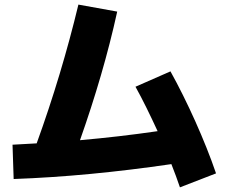

<svg xmlns="http://www.w3.org/2000/svg" viewBox="-20 -765 978 831"><path d="M34.2 -138.7 39.1 9.8C257.3 2 484.4 -20 721.7 -54.7C735.4 -20 748 13.7 758.8 45.9L915 -14.6C867.2 -155.3 789.1 -328.1 717.8 -456.1L566.4 -389.6C597.7 -333.5 630.4 -266.1 662.1 -197.3C548.3 -180.7 436.5 -168 326.2 -158.2C392.1 -344.7 447.3 -532.2 487.3 -714.8L319.3 -745.1C271.5 -545.9 210.4 -342.3 138.7 -144.5Z"/></svg>

Font: Pretendard Black
Style: Regular
Weight: 900
Designer: Base glyphs from Inter by Rasmus Andersson; Hangeul glyphs from Noto Sans CJK(Source Han Sans) by Jang Soo-young and Kan
Foundry: Kil Hyung-jin
Version: Version 1.309;Glyphs 3.2 (3225)